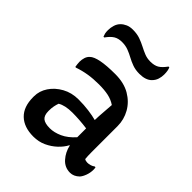

<svg xmlns="http://www.w3.org/2000/svg" viewBox="-220 -906 1041 1041"><g transform="rotate(45 300.0 -386.0)"><path d="M499 -353V-152Q499 -139 499.5 -127Q500 -115 501 -103Q510 -97 523 -97Q534 -97 545.5 -100.5Q557 -104 566 -111H572Q573 -107 573.5 -103Q574 -99 574 -94Q574 -71 566 -49Q558 -27 547 -15Q523 8 495 8Q454 8 426.5 -23Q399 -54 390 -96H388Q374 -69 348.5 -45Q323 -21 289.5 -5.5Q256 10 216 10Q144 10 104 -28.5Q64 -67 64 -141V-147Q64 -188 88 -224Q112 -260 153.5 -283Q195 -306 247 -306Q289 -306 326 -301Q363 -296 388 -289Q389 -322 391.5 -351Q394 -380 396 -412Q371 -429 340.5 -435.5Q310 -442 268 -442Q224 -442 187 -436Q150 -430 116 -418H110Q109 -426 107.5 -434.5Q106 -443 106 -453Q106 -471 111 -486.5Q116 -502 127 -512Q159 -544 291 -544Q358 -544 404 -517Q450 -490 474.5 -446.5Q499 -403 499 -353ZM176 -146Q176 -113 192.5 -99Q209 -85 247 -85Q280 -85 316.5 -101.5Q353 -118 387 -156V-224Q358 -228 329 -230Q300 -232 274 -232Q218 -232 187 -213Q182 -199 179 -183.5Q176 -168 176 -149ZM377 -726Q407 -726 426 -737Q445 -748 466 -777H472Q476 -768 478 -756.5Q480 -745 480 -729Q480 -712 474.5 -694Q469 -676 454 -661Q430 -637 382 -637Q352 -637 328.5 -645.5Q305 -654 285 -665Q265 -676 243 -684.5Q221 -693 194 -693Q166 -693 147 -681.5Q128 -670 108 -642H102Q98 -652 96 -660.5Q94 -669 94 -684Q94 -704 100 -723Q106 -742 119 -755Q131 -767 148 -774.5Q165 -782 188 -782Q220 -782 244 -773.5Q268 -765 289 -754Q310 -743 331 -734.5Q352 -726 377 -726Z"/></g></svg>

Font: Recursive Mn Csl St Med
Style: Regular
Weight: 500
Monospace: yes
Version: Version 1.079;hotconv 1.0.112;makeotfexe 2.5.65598; ttfautoh